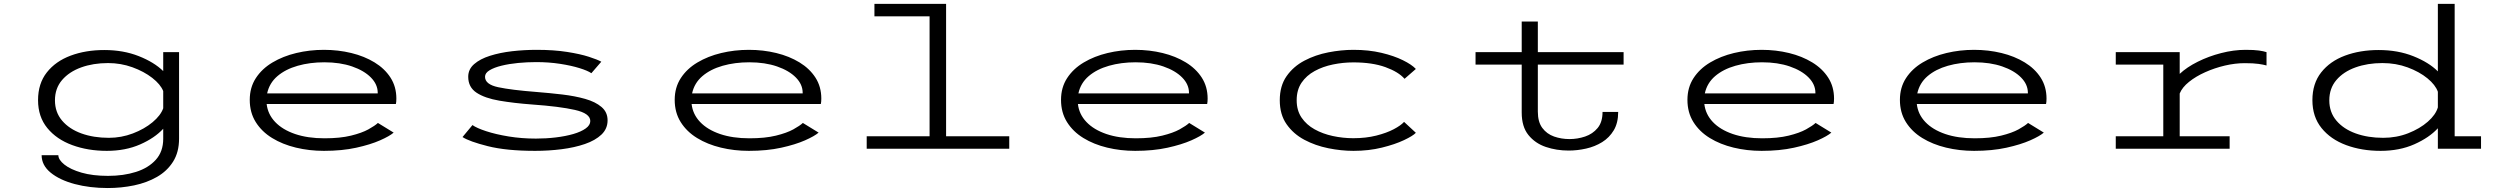

<svg xmlns="http://www.w3.org/2000/svg" viewBox="-20 -770 12983 994"><path d="M533 11Q435 11 354 -18.8Q273 -48.5 225 -107Q177 -165.5 177 -251.5Q177 -337.5 222.5 -395.2Q268 -453 345.8 -482Q423.5 -511 520 -511Q618.5 -511 698.2 -479.5Q778 -448 825 -402V-500H907V-52.5Q907 18 876 67Q845 116 792.5 146Q740 176 674 189.8Q608 203.5 538 203.5Q444.5 203.5 366.8 182.8Q289 162 242.2 123.8Q195.5 85.5 195.5 33.5H282Q282.5 57.5 313.5 82.2Q344.5 107 402 123.8Q459.5 140.5 539.5 140.5Q619.5 140.5 684 120Q748.5 99.5 786.8 57Q825 14.5 825 -51.5V-103.5Q781 -55.5 705.2 -22.2Q629.5 11 533 11ZM264.5 -250.5Q264.5 -189 301.5 -145.5Q338.5 -102 401.5 -79.2Q464.5 -56.5 543.5 -56.5Q608 -56.5 667.8 -79.2Q727.5 -102 769.8 -137.2Q812 -172.5 825 -209.5V-298.5Q811 -333.5 768.2 -366.8Q725.5 -400 665.5 -421.8Q605.5 -443.5 539.5 -443.5Q462.5 -443.5 400.2 -421Q338 -398.5 301.2 -355.5Q264.5 -312.5 264.5 -250.5Z M1657 11Q1581 11 1511.8 -5.8Q1442.5 -22.5 1388.8 -55.5Q1335 -88.5 1304 -138Q1273 -187.5 1273 -253Q1273 -317 1304.5 -365.5Q1336 -414 1390.5 -446.5Q1445 -479 1513.8 -495.5Q1582.5 -512 1657 -512Q1731.5 -512 1799 -495.5Q1866.5 -479 1919 -447Q1971.5 -415 2001.8 -368Q2032 -321 2032 -259.5Q2032 -242 2029.5 -231.5H1360.5Q1366.5 -178.5 1404.5 -138.5Q1442.5 -98.5 1507.8 -76.2Q1573 -54 1660 -54Q1741 -54 1797 -67.8Q1853 -81.5 1887 -100.2Q1921 -119 1936.5 -133.5L2018 -83.5Q1997.5 -65.5 1947.8 -43.5Q1898 -21.5 1824.2 -5.2Q1750.5 11 1657 11ZM1659 -447.5Q1584.5 -447.5 1521.2 -429.5Q1458 -411.5 1416.2 -375.8Q1374.5 -340 1363 -286.5H1935.5V-289.5Q1935.5 -333 1900.2 -368.8Q1865 -404.5 1802.8 -426Q1740.5 -447.5 1659 -447.5Z M2750.5 11Q2602 11 2505.8 -13.2Q2409.5 -37.5 2374.5 -60.5L2426 -122.5Q2447.5 -107 2497 -90.8Q2546.5 -74.5 2613.5 -63.5Q2680.5 -52.5 2754.5 -52.5Q2807 -52.5 2857.2 -58.5Q2907.5 -64.5 2948 -76.2Q2988.5 -88 3012.2 -105Q3036 -122 3036 -143.5Q3036 -183 2956.2 -201Q2876.5 -219 2735 -229Q2640.5 -236 2565.5 -248.8Q2490.5 -261.5 2447.2 -290Q2404 -318.5 2404 -372.5Q2404 -411.5 2434.8 -438.2Q2465.5 -465 2516.8 -481.2Q2568 -497.5 2631 -504.8Q2694 -512 2758.5 -512Q2847.5 -512 2915.8 -501.2Q2984 -490.5 3028.8 -476Q3073.5 -461.5 3093 -450.5L3041.5 -391Q3023 -404 2980.5 -417.2Q2938 -430.5 2879.8 -439.5Q2821.5 -448.5 2756 -448.5Q2709 -448.5 2662.2 -444Q2615.5 -439.5 2576.8 -430Q2538 -420.5 2514.5 -406.2Q2491 -392 2491 -372.5Q2491 -333 2559.2 -318.5Q2627.5 -304 2756 -294Q2825 -288.5 2890.8 -280.8Q2956.5 -273 3009.5 -258Q3062.5 -243 3094 -216.2Q3125.5 -189.5 3125.5 -147Q3125.5 -103.5 3093.8 -73.2Q3062 -43 3008.2 -24.5Q2954.5 -6 2887.5 2.5Q2820.5 11 2750.5 11Z M3857 11Q3781 11 3711.8 -5.8Q3642.5 -22.5 3588.8 -55.5Q3535 -88.5 3504 -138Q3473 -187.5 3473 -253Q3473 -317 3504.5 -365.5Q3536 -414 3590.5 -446.5Q3645 -479 3713.8 -495.5Q3782.5 -512 3857 -512Q3931.5 -512 3999 -495.5Q4066.5 -479 4119 -447Q4171.5 -415 4201.8 -368Q4232 -321 4232 -259.5Q4232 -242 4229.5 -231.5H3560.5Q3566.5 -178.5 3604.5 -138.5Q3642.5 -98.5 3707.8 -76.2Q3773 -54 3860 -54Q3941 -54 3997 -67.8Q4053 -81.5 4087 -100.2Q4121 -119 4136.5 -133.5L4218 -83.5Q4197.5 -65.5 4147.8 -43.5Q4098 -21.5 4024.2 -5.2Q3950.5 11 3857 11ZM3859 -447.5Q3784.5 -447.5 3721.2 -429.5Q3658 -411.5 3616.2 -375.8Q3574.5 -340 3563 -286.5H4135.5V-289.5Q4135.5 -333 4100.2 -368.8Q4065 -404.5 4002.8 -426Q3940.5 -447.5 3859 -447.5Z M4467 0V-64.5H4792.5V-685.5H4507V-750H4878V-64.5H5205V0Z M5857 11Q5781 11 5711.8 -5.8Q5642.5 -22.5 5588.8 -55.5Q5535 -88.5 5504 -138Q5473 -187.5 5473 -253Q5473 -317 5504.5 -365.5Q5536 -414 5590.5 -446.5Q5645 -479 5713.8 -495.5Q5782.5 -512 5857 -512Q5931.5 -512 5999 -495.5Q6066.5 -479 6119 -447Q6171.5 -415 6201.8 -368Q6232 -321 6232 -259.5Q6232 -242 6229.5 -231.5H5560.5Q5566.5 -178.5 5604.5 -138.5Q5642.5 -98.5 5707.8 -76.2Q5773 -54 5860 -54Q5941 -54 5997 -67.8Q6053 -81.5 6087 -100.2Q6121 -119 6136.5 -133.5L6218 -83.5Q6197.5 -65.5 6147.8 -43.5Q6098 -21.5 6024.2 -5.2Q5950.5 11 5857 11ZM5859 -447.5Q5784.5 -447.5 5721.2 -429.5Q5658 -411.5 5616.2 -375.8Q5574.5 -340 5563 -286.5H6135.5V-289.5Q6135.5 -333 6100.2 -368.8Q6065 -404.5 6002.8 -426Q5940.5 -447.5 5859 -447.5Z M6987 11Q6924 11 6857 -2.5Q6790 -16 6733 -46.2Q6676 -76.5 6640.8 -126.8Q6605.5 -177 6605.5 -251Q6605.5 -325.5 6640.8 -375.8Q6676 -426 6733 -456Q6790 -486 6857 -499Q6924 -512 6987 -512Q7066.5 -512 7131.8 -496.5Q7197 -481 7243 -458.2Q7289 -435.5 7310 -413L7251.5 -362Q7220 -398 7152.2 -422.5Q7084.5 -447 6986.5 -447Q6933 -447 6880.8 -436.2Q6828.5 -425.5 6786 -402.2Q6743.5 -379 6718.2 -341.8Q6693 -304.5 6693 -251Q6693 -198.5 6718.2 -161.2Q6743.5 -124 6785.8 -100.5Q6828 -77 6880.2 -65.8Q6932.5 -54.5 6986 -54.5Q7051.5 -54.5 7105 -68Q7158.5 -81.5 7195.5 -101Q7232.5 -120.5 7249 -139L7310 -82.5Q7295 -66.5 7248.5 -44.5Q7202 -22.5 7134.2 -5.8Q7066.5 11 6987 11Z M7858 -187.5V-435.5H7619V-500H7858V-658.5H7941.5V-500H8385.5V-435.5H7941.5V-192Q7941.5 -138.5 7964.8 -107.5Q7988 -76.5 8025.5 -63.2Q8063 -50 8105.5 -50Q8147 -50 8186.2 -63.2Q8225.5 -76.5 8251 -107.2Q8276.5 -138 8276.5 -190.5H8357.5Q8357.5 -134 8334.8 -95.8Q8312 -57.5 8274.5 -34.2Q8237 -11 8191.5 -0.8Q8146 9.5 8101 9.5Q8038.5 9.5 7983 -9.2Q7927.5 -28 7892.8 -71Q7858 -114 7858 -187.5Z M9100 11Q9024 11 8954.8 -5.8Q8885.5 -22.5 8831.8 -55.5Q8778 -88.5 8747 -138Q8716 -187.5 8716 -253Q8716 -317 8747.5 -365.5Q8779 -414 8833.5 -446.5Q8888 -479 8956.8 -495.5Q9025.5 -512 9100 -512Q9174.5 -512 9242 -495.5Q9309.5 -479 9362 -447Q9414.5 -415 9444.8 -368Q9475 -321 9475 -259.5Q9475 -242 9472.5 -231.5H8803.5Q8809.5 -178.5 8847.5 -138.5Q8885.5 -98.5 8950.8 -76.2Q9016 -54 9103 -54Q9184 -54 9240 -67.8Q9296 -81.5 9330 -100.2Q9364 -119 9379.5 -133.5L9461 -83.5Q9440.5 -65.5 9390.8 -43.5Q9341 -21.5 9267.2 -5.2Q9193.5 11 9100 11ZM9102 -447.5Q9027.5 -447.5 8964.2 -429.5Q8901 -411.5 8859.2 -375.8Q8817.5 -340 8806 -286.5H9378.5V-289.5Q9378.5 -333 9343.2 -368.8Q9308 -404.5 9245.8 -426Q9183.5 -447.5 9102 -447.5Z M10200 11Q10124 11 10054.8 -5.8Q9985.5 -22.5 9931.8 -55.5Q9878 -88.5 9847 -138Q9816 -187.5 9816 -253Q9816 -317 9847.5 -365.5Q9879 -414 9933.5 -446.5Q9988 -479 10056.8 -495.5Q10125.5 -512 10200 -512Q10274.5 -512 10342 -495.5Q10409.5 -479 10462 -447Q10514.5 -415 10544.8 -368Q10575 -321 10575 -259.5Q10575 -242 10572.5 -231.5H9903.5Q9909.5 -178.5 9947.5 -138.5Q9985.5 -98.5 10050.8 -76.2Q10116 -54 10203 -54Q10284 -54 10340 -67.8Q10396 -81.5 10430 -100.2Q10464 -119 10479.5 -133.5L10561 -83.5Q10540.5 -65.5 10490.8 -43.5Q10441 -21.5 10367.2 -5.2Q10293.5 11 10200 11ZM10202 -447.5Q10127.5 -447.5 10064.2 -429.5Q10001 -411.5 9959.2 -375.8Q9917.5 -340 9906 -286.5H10478.5V-289.5Q10478.5 -333 10443.2 -368.8Q10408 -404.5 10345.8 -426Q10283.5 -447.5 10202 -447.5Z M10933.5 0V-64.5H11179.5V-435.5H10933.5V-500H11264.5V-387.5Q11301 -422 11357.5 -450.2Q11414 -478.5 11479 -495.2Q11544 -512 11605.5 -512Q11650 -512 11674.5 -508.5Q11699 -505 11714 -500V-431Q11698.5 -435.5 11672.5 -439.2Q11646.5 -443 11601 -443Q11551.5 -443 11498.2 -430.5Q11445 -418 11396.5 -396.2Q11348 -374.5 11312.8 -346.2Q11277.5 -318 11264.5 -286V-64.5H11523V0Z M12304.5 11Q12206.5 11 12126.2 -18.8Q12046 -48.5 11998.8 -107Q11951.5 -165.5 11951.5 -251.5Q11951.5 -337.5 11997 -395.2Q12042.5 -453 12120.2 -482Q12198 -511 12294.5 -511Q12394 -511 12474.2 -479Q12554.5 -447 12601 -400.5V-750H12688V-64.5H12824.5V0H12601V-106Q12556.5 -57.5 12479.5 -23.2Q12402.5 11 12304.5 11ZM12039 -250.5Q12039 -189 12075.8 -145.5Q12112.5 -102 12175.8 -79.2Q12239 -56.5 12318 -56.5Q12387 -56.5 12447.5 -80.2Q12508 -104 12549 -140Q12590 -176 12601 -214V-295Q12588.5 -330.5 12547 -364.5Q12505.5 -398.5 12444.8 -421Q12384 -443.5 12314 -443.5Q12237 -443.5 12174.5 -421Q12112 -398.5 12075.5 -355.5Q12039 -312.5 12039 -250.5Z"/></svg>

Font: Trispace Expanded Light
Style: Regular
Weight: 300
Width: 7
Designer: Tyler Finck
Foundry: Etcetera Type Company
Version: Version 1.210; ttfautohint (v1.8.3)